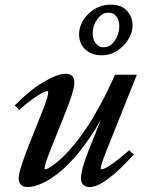

<svg xmlns="http://www.w3.org/2000/svg" viewBox="-20 -775 615 807"><path d="M406.7 -542.5Q365.2 -542.5 338.9 -566.9Q312.5 -591.3 312.5 -629.4Q312.5 -679.2 352.1 -717.3Q391.6 -755.4 446.3 -755.4Q491.2 -755.4 514.2 -729.2Q537.1 -703.1 537.1 -669.9Q537.1 -622.1 497.8 -582.3Q458.5 -542.5 406.7 -542.5ZM414.6 -576.2Q442.9 -576.2 462.2 -603.8Q481.4 -631.3 481.4 -664.6Q481.4 -689.9 469.5 -705.8Q457.5 -721.7 436.5 -721.7Q408.7 -721.7 389.2 -694.6Q369.6 -667.5 369.6 -635.3Q369.6 -610.4 382.1 -593.3Q394.5 -576.2 414.6 -576.2ZM95.7 11.2Q78.1 11.2 68.4 1.7Q58.6 -7.8 58.6 -25.9Q58.6 -56.6 101.1 -164.6L159.2 -310.1Q182.6 -368.7 182.6 -386.7Q182.6 -392.1 179.2 -392.1Q172.9 -392.1 159.2 -385.5Q145.5 -378.9 118.9 -360.1Q92.3 -341.3 60.5 -313.5L42 -331.5Q103.5 -395 162.1 -429.9Q220.7 -464.8 256.3 -464.8Q292.5 -464.8 292.5 -427.2Q292.5 -396 257.8 -309.1L195.3 -152.3Q167.5 -84.5 167.5 -66.9Q167.5 -63.5 171.4 -63.5Q174.3 -63.5 183.1 -67.9Q191.9 -72.3 208.5 -84.7Q225.1 -97.2 245.1 -116Q265.1 -134.8 291.3 -166.5Q317.4 -198.2 344 -237.8Q370.6 -277.3 402.1 -335.4Q433.6 -393.6 463.4 -460.9H555.2L429.7 -147Q403.3 -80.6 403.3 -67.9Q403.3 -63.5 406.7 -63.5Q430.2 -63.5 522.9 -143.1L542.5 -126Q418.9 11.2 356.9 11.2Q339.8 11.2 330.1 1.7Q320.3 -7.8 320.3 -25.9Q320.3 -60.5 352.5 -143.1L403.3 -270Q359.9 -194.3 314 -137.7Q268.1 -81.1 228.3 -49.8Q188.5 -18.6 155.3 -3.7Q122.1 11.2 95.7 11.2Z"/></svg>

Font: Elstob 6pt SemiBold
Style: Italic
Weight: 600
Italic angle: -20°
Designer: Peter S. Baker
Version: Version 1.015